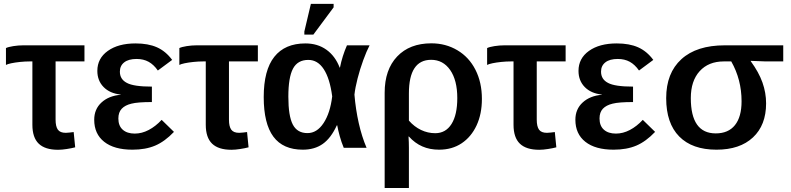

<svg xmlns="http://www.w3.org/2000/svg" viewBox="-20 -762 4077 990"><path d="M133.8 -445.3Q108.9 -445.3 83.3 -442.6Q57.6 -439.9 38.1 -435.8Q18.6 -431.6 10.7 -427.2V-514.2Q22.5 -520 48.6 -524.2Q74.7 -528.3 100.1 -528.3H415.5V-445.3H266.6V-145Q266.6 -109.9 278.3 -93.5Q290 -77.1 319.3 -77.1Q329.1 -77.6 339.1 -78.6Q349.1 -79.6 359.9 -81.1L367.7 -2.4Q349.6 2.4 324.5 6.3Q299.3 10.3 279.3 10.3Q212.4 10.3 179.7 -21.2Q147 -52.7 147 -118.7V-445.3Z M674.8 -73.2Q711.4 -73.2 746.8 -91.8Q782.2 -110.4 813.5 -144L877 -82Q829.6 -32.2 780 -11.2Q730.5 9.8 663.1 9.8Q568.8 9.8 517.3 -30.8Q465.8 -71.3 465.8 -144.5Q465.8 -199.2 503.4 -233.6Q541 -268.1 602.5 -273.4V-274.4Q546.4 -280.3 514.2 -313.2Q481.9 -346.2 481.9 -396.5Q481.9 -460.9 535.9 -499.5Q589.8 -538.1 679.2 -538.1Q744.1 -538.1 789.3 -518.1Q834.5 -498 867.7 -453.1L793.9 -398.4Q772.9 -428.7 746.3 -443.4Q719.7 -458 684.6 -458Q642.6 -458 620.4 -440.4Q598.1 -422.9 598.1 -392.6Q598.1 -353 634.3 -334.5Q669.4 -315.4 763.2 -315.4V-235.8Q689.9 -235.8 657.7 -227.5Q625 -219.7 607.7 -201.4Q590.3 -183.1 590.3 -150.9Q590.3 -113.3 612.8 -93.3Q635.3 -73.2 674.8 -73.2Z M1027.8 -445.3Q1002.9 -445.3 977.3 -442.6Q951.7 -439.9 932.1 -435.8Q912.6 -431.6 904.8 -427.2V-514.2Q916.5 -520 942.6 -524.2Q968.8 -528.3 994.1 -528.3H1309.6V-445.3H1160.6V-145Q1160.6 -109.9 1172.4 -93.5Q1184.1 -77.1 1213.4 -77.1Q1223.1 -77.6 1233.2 -78.6Q1243.2 -79.6 1253.9 -81.1L1261.7 -2.4Q1243.7 2.4 1218.5 6.3Q1193.4 10.3 1173.3 10.3Q1106.4 10.3 1073.7 -21.2Q1041 -52.7 1041 -118.7V-445.3Z M1716.8 -115.7Q1686.5 -49.8 1644.3 -20Q1602.1 9.8 1541.5 9.8Q1439.5 9.8 1389.6 -57.4Q1339.8 -124.5 1339.8 -261.7Q1339.8 -400.4 1394.5 -469.2Q1449.2 -538.1 1554.7 -538.1Q1617.7 -538.1 1663.1 -505.6Q1708.5 -473.1 1731.4 -413.6H1732.9Q1744.6 -472.7 1769 -528.3H1885.7Q1869.6 -497.6 1852.8 -451.2Q1835.9 -404.8 1823.7 -357.2Q1811.5 -309.6 1807.6 -273.9Q1814 -197.8 1829.8 -127.4Q1845.7 -57.1 1870.1 0H1752.4Q1740.2 -29.3 1731.7 -60.3Q1723.1 -91.3 1718.8 -115.7ZM1466.8 -263.7Q1466.8 -164.1 1489.7 -119.9Q1512.7 -75.7 1565.4 -75.7Q1614.3 -75.7 1648.4 -127.4Q1682.6 -179.2 1692.9 -265.1Q1680.7 -357.4 1649.4 -405.3Q1618.2 -453.1 1569.8 -453.1Q1514.6 -453.1 1490.7 -408Q1466.8 -362.8 1466.8 -263.7ZM1700.2 -724.1 1595.7 -583.5H1549.3V-599.6L1583 -742.2H1700.2Z M2464.8 -252Q2464.8 -174.3 2437.3 -115.2Q2409.7 -56.2 2360.4 -23.2Q2311 9.8 2244.1 9.8Q2195.8 9.8 2157.5 -7.1Q2119.1 -23.9 2088.4 -58.1H2086.4Q2087.4 -43.5 2087.9 -29.1Q2088.4 -14.6 2088.4 0V207.5H1963.4V-283.7Q1963.4 -402.8 2027.8 -470.7Q2092.3 -538.6 2204.1 -538.6Q2278.3 -538.6 2338.4 -502.9Q2398.4 -467.3 2431.6 -402.1Q2464.8 -336.9 2464.8 -252ZM2337.9 -256.3Q2337.9 -348.1 2301.3 -400.9Q2264.6 -453.6 2203.1 -453.6Q2088.4 -453.6 2088.4 -280.3V-140.1Q2116.2 -108.4 2151.1 -91.8Q2186 -75.2 2224.1 -75.2Q2278.3 -75.2 2308.1 -122.6Q2337.9 -169.9 2337.9 -256.3Z M2614.7 -445.3Q2589.8 -445.3 2564.2 -442.6Q2538.6 -439.9 2519 -435.8Q2499.5 -431.6 2491.7 -427.2V-514.2Q2503.4 -520 2529.5 -524.2Q2555.7 -528.3 2581.1 -528.3H2896.5V-445.3H2747.6V-145Q2747.6 -109.9 2759.3 -93.5Q2771 -77.1 2800.3 -77.1Q2810.1 -77.6 2820.1 -78.6Q2830.1 -79.6 2840.8 -81.1L2848.6 -2.4Q2830.6 2.4 2805.4 6.3Q2780.3 10.3 2760.3 10.3Q2693.4 10.3 2660.6 -21.2Q2627.9 -52.7 2627.9 -118.7V-445.3Z M3155.8 -73.2Q3192.4 -73.2 3227.8 -91.8Q3263.2 -110.4 3294.4 -144L3357.9 -82Q3310.5 -32.2 3261 -11.2Q3211.4 9.8 3144 9.8Q3049.8 9.8 2998.3 -30.8Q2946.8 -71.3 2946.8 -144.5Q2946.8 -199.2 2984.4 -233.6Q3022 -268.1 3083.5 -273.4V-274.4Q3027.3 -280.3 2995.1 -313.2Q2962.9 -346.2 2962.9 -396.5Q2962.9 -460.9 3016.8 -499.5Q3070.8 -538.1 3160.2 -538.1Q3225.1 -538.1 3270.3 -518.1Q3315.4 -498 3348.6 -453.1L3274.9 -398.4Q3253.9 -428.7 3227.3 -443.4Q3200.7 -458 3165.5 -458Q3123.5 -458 3101.3 -440.4Q3079.1 -422.9 3079.1 -392.6Q3079.1 -353 3115.2 -334.5Q3150.4 -315.4 3244.1 -315.4V-235.8Q3170.9 -235.8 3138.7 -227.5Q3106 -219.7 3088.6 -201.4Q3071.3 -183.1 3071.3 -150.9Q3071.3 -113.3 3093.8 -93.3Q3116.2 -73.2 3155.8 -73.2Z M3930.2 -229Q3930.2 -116.7 3862.5 -53.5Q3794.9 9.8 3674.3 9.8Q3549.3 9.8 3482.2 -58.3Q3415 -126.5 3415 -255.9Q3415 -385.3 3493.4 -456.8Q3571.8 -528.3 3717.3 -528.3H4018.6V-445.3H3928.2L3851.1 -448.2V-446.3Q3892.6 -389.6 3911.4 -336.7Q3930.2 -283.7 3930.2 -229ZM3803.7 -239.7Q3803.7 -351.6 3750.5 -445.3H3711.9Q3633.3 -445.3 3587.6 -395Q3542 -344.7 3542 -256.3Q3542 -74.2 3670.4 -74.2Q3735.4 -74.2 3769.5 -116.7Q3803.7 -159.2 3803.7 -239.7Z"/></svg>

Font: Arimo SemiBold
Style: Regular
Weight: 600
Designer: Steve Matteson
Foundry: Monotype Imaging Inc.
Version: Version 1.33